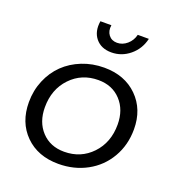

<svg xmlns="http://www.w3.org/2000/svg" viewBox="-134 -849 886 961"><g transform="rotate(20 309.0 -368.5)"><path d="M335.5 -529Q445 -529 512.5 -462.2Q580 -395.5 580 -289.5Q580 -205.5 541 -138.5Q502 -71.5 434 -34.5Q366 2.5 282.5 2.5Q173 2.5 106 -64Q39 -130.5 39 -238Q39 -300.5 61.8 -354.8Q84.5 -409 124 -447.2Q163.5 -485.5 218.2 -507.2Q273 -529 335.5 -529ZM237 -740.5H295.5Q290.5 -709 306.5 -688.2Q322.5 -667.5 351.5 -667.5Q380.5 -667.5 404.5 -688.2Q428.5 -709 436 -740.5H495Q482 -684 438.8 -648.2Q395.5 -612.5 341 -612.5Q286.5 -612.5 257.2 -648.2Q228 -684 237 -740.5ZM329 -460.5Q240.5 -460.5 181.8 -398.8Q123 -337 123 -241.5Q123 -162.5 168.8 -113.5Q214.5 -64.5 289 -64.5Q377.5 -64.5 436.2 -126.2Q495 -188 495 -283.5Q495 -362 449.2 -411.2Q403.5 -460.5 329 -460.5Z"/></g></svg>

Font: Argentum Sans Light
Style: Italic
Weight: 300
Italic angle: -11.3°
Designer: Julieta Ulanovsky (font), Owen Earl (portions from Jones font), Cristiano Sobral (main changes and remaster)
Foundry: Julieta Ulanovsky (font), Owen Earl (portions from Jones font), Cristiano Sobral (main changes and remaster)
Version: Version 3.127